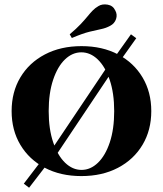

<svg xmlns="http://www.w3.org/2000/svg" viewBox="-20 -793 744 877"><path d="M222.6 -63.7 198.4 -83.9 489.5 -517.7 512.9 -497.6ZM112.9 64.5 88.7 46 187.9 -83.9 212.1 -64.5ZM516.9 -498.4 494.4 -518.5 578.2 -636.3 602.4 -618.5ZM351.6 11.3Q256.5 11.3 184.7 -26.6Q112.9 -64.5 73 -131.5Q33.1 -198.4 33.1 -285.5Q33.1 -372.6 73 -439.5Q112.9 -506.5 185.1 -544.4Q257.3 -582.3 352.4 -582.3Q447.6 -582.3 519.4 -544.4Q591.1 -506.5 631 -439.5Q671 -372.6 671 -285.5Q671 -198.4 631 -131.5Q591.1 -64.5 519 -26.6Q446.8 11.3 351.6 11.3ZM352.4 -16.9Q393.5 -16.9 427.4 -49.6Q461.3 -82.3 481.5 -142.7Q501.6 -203.2 501.6 -285.5Q501.6 -367.7 481 -428.2Q460.5 -488.7 426.6 -521.4Q392.7 -554 351.6 -554Q310.5 -554 276.6 -521.4Q242.7 -488.7 222.6 -428.2Q202.4 -367.7 202.4 -285.5Q202.4 -203.2 223 -142.7Q243.5 -82.3 277.4 -49.6Q311.3 -16.9 352.4 -16.9ZM308.1 -619.4 298.4 -636.3Q329 -662.1 348 -682.3Q366.9 -702.4 379.4 -717.7Q391.9 -733.1 403.2 -744.8Q414.5 -756.5 429.8 -765.3Q446.8 -775.8 471.4 -771.8Q496 -767.7 506.5 -745.2Q516.9 -726.6 510.1 -706Q503.2 -685.5 483.1 -675Q463.7 -664.5 441.9 -660.1Q420.2 -655.6 388.7 -648Q357.3 -640.3 308.1 -619.4Z"/></svg>

Font: Playfair 5pt SemiExpanded Light Black
Style: Regular
Weight: 900
Version: Version 2.203